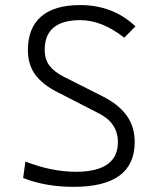

<svg xmlns="http://www.w3.org/2000/svg" viewBox="-20 -723 626 753"><path d="M269 9.8Q158.7 9.8 70.8 -24.9L79.6 -89.4Q183.6 -49.3 276.9 -49.3Q442.4 -49.3 442.4 -165.5Q442.4 -239.7 369.6 -277.3L205.1 -361.8Q148.4 -390.1 118.9 -429.4Q89.4 -468.8 89.4 -525.9Q89.4 -613.3 141.4 -658.2Q193.4 -703.1 294.4 -703.1Q423.3 -703.1 511.2 -619.6L467.3 -575.2Q379.9 -644 294.9 -644Q155.3 -644 155.3 -527.3Q155.3 -490.2 174.3 -465.3Q193.4 -440.4 230.5 -421.9L380.4 -346.2Q444.3 -314.5 476.3 -270.5Q508.3 -226.6 508.3 -166Q508.3 9.8 269 9.8Z"/></svg>

Font: Cascadia Mono PL Light
Style: Regular
Weight: 300
Monospace: yes
Designer: Aaron Bell
Foundry: Saja Typeworks
Version: Version 2404.023; ttfautohint (v1.8.4)